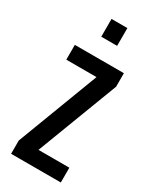

<svg xmlns="http://www.w3.org/2000/svg" viewBox="-178 -725 629 776"><g transform="rotate(30 136.5 -337.5)"><path d="M20 0V-62L164 -441H23V-510H252V-447L108 -69H252V0ZM99 -592V-675H173V-592Z"/></g></svg>

Font: Saira UltraCondensed SemiBold
Style: Regular
Weight: 600
Width: 1
Designer: Hector Gatti with collaboration of the Omnibus-Type team
Foundry: Omnibus-Type
Version: Version 1.101